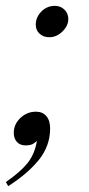

<svg xmlns="http://www.w3.org/2000/svg" viewBox="-23 -481 302 655"><path d="M99 -397Q99 -422 118 -441.5Q137 -461 164 -461Q184 -461 197 -448Q210 -435 210 -416Q210 -393 190 -373.5Q170 -354 145 -354Q125 -354 112 -366Q99 -378 99 -397ZM-3 140Q45 107 70 76.5Q95 46 103 0Q102 1 92.5 8Q83 15 65 15Q45 15 34.5 3Q24 -9 24 -28Q24 -57 46.5 -78.5Q69 -100 100 -100Q122 -100 135 -85Q148 -70 148 -43Q148 17 109.5 64.5Q71 112 5 154Z"/></svg>

Font: Philosopher
Style: Italic
Weight: 400
Italic angle: -10°
Designer: Jovanny Lemonad
Foundry: Jovanny Lemonad
Version: Version 2.000